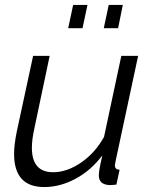

<svg xmlns="http://www.w3.org/2000/svg" viewBox="-20 -747 609 777"><path d="M159 10Q37 10 37 -124Q37 -162 48 -215L114 -521H181L119 -227Q109 -182 109 -149Q109 -50 195 -50Q251 -50 308 -89Q365 -128 401 -193L471 -521H539L448 -96Q447 -90 446 -85Q445 -80 445 -77Q445 -61 464 -60L451 0Q442 1 435.5 1.5Q429 2 423 2Q380 0 380 -37Q380 -44 382 -59Q384 -74 394 -118Q348 -57 285.5 -23.5Q223 10 159 10ZM256 -633 276 -727H334L314 -633ZM400 -633 420 -727H477L458 -633Z"/></svg>

Font: Raleway
Style: Italic
Weight: 400
Italic angle: -12°
Designer: Matt McInerney, Pablo Impallari, Rodrigo Fuenzalida
Foundry: Matt McInerney, Pablo Impallari, Rodrigo Fuenzalida
Version: Version 4.026